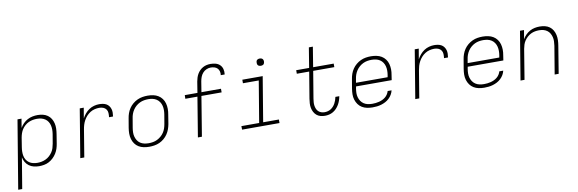

<svg xmlns="http://www.w3.org/2000/svg" viewBox="-61 -1280 6122 2032"><g transform="rotate(-10 3000.0 -264.0)"><path d="M3 215 125 -520H168L152 -423Q166 -448 187 -469Q208 -490 233.5 -503.5Q259 -517 286.5 -522.5Q314 -528 341 -528Q370 -528 398 -521.5Q426 -515 448.5 -499Q471 -483 485 -460Q499 -437 505.5 -409.5Q512 -382 511 -353Q510 -324 505 -294L489 -194Q485 -168 476.5 -142Q468 -116 453 -92Q438 -68 417 -48Q396 -28 371.5 -15Q347 -2 319.5 3Q292 8 266 8Q236 8 208 1Q180 -6 157.5 -22.5Q135 -39 120.5 -63.5Q106 -88 101 -116L46 215ZM254 -30Q276 -30 299 -34.5Q322 -39 344 -49.5Q366 -60 384 -76.5Q402 -93 415.5 -113Q429 -133 436 -155.5Q443 -178 447 -201L464 -301Q468 -325 468 -348.5Q468 -372 463 -394Q458 -416 446 -435Q434 -454 415.5 -466.5Q397 -479 374.5 -484.5Q352 -490 328 -490Q306 -490 283.5 -486Q261 -482 239 -472Q217 -462 198.5 -445.5Q180 -429 167 -409.5Q154 -390 146.5 -367.5Q139 -345 135 -323L119 -223Q115 -199 114.5 -175Q114 -151 118.5 -128.5Q123 -106 135 -86.5Q147 -67 165.5 -54Q184 -41 207 -35.5Q230 -30 254 -30Z M708 0 794 -520H837L818 -408Q831 -433 850.5 -456.5Q870 -480 895 -496.5Q920 -513 948 -520.5Q976 -528 1003 -528Q1024 -528 1043.5 -524.5Q1063 -521 1079.5 -512Q1096 -503 1107.5 -487.5Q1119 -472 1124.5 -453.5Q1130 -435 1129.5 -415Q1129 -395 1126 -374H1083Q1086 -397 1085 -419Q1084 -441 1072 -458Q1060 -475 1040 -482.5Q1020 -490 997 -490Q973 -490 948 -484Q923 -478 900.5 -464Q878 -450 860 -430Q842 -410 829.5 -387Q817 -364 810 -340Q803 -316 799 -291L751 0Z M1449 8Q1418 8 1389 2Q1360 -4 1336 -18.5Q1312 -33 1295.5 -56Q1279 -79 1271 -107Q1263 -135 1263 -165Q1263 -195 1268 -226L1285 -326Q1289 -353 1298.5 -380Q1308 -407 1324.5 -431.5Q1341 -456 1364.5 -475.5Q1388 -495 1414.5 -507Q1441 -519 1469 -523.5Q1497 -528 1524 -528Q1555 -528 1584 -522Q1613 -516 1637 -501.5Q1661 -487 1678 -464Q1695 -441 1702.5 -413Q1710 -385 1710.5 -355Q1711 -325 1705 -294L1689 -194Q1684 -167 1674.5 -140Q1665 -113 1648.5 -88.5Q1632 -64 1609 -44.5Q1586 -25 1559.5 -13Q1533 -1 1504.5 3.5Q1476 8 1449 8ZM1450 -30Q1472 -30 1495.5 -34Q1519 -38 1540.5 -48.5Q1562 -59 1581.5 -75.5Q1601 -92 1614.5 -112.5Q1628 -133 1635.5 -155.5Q1643 -178 1647 -201L1664 -301Q1668 -325 1668 -349Q1668 -373 1662.5 -395Q1657 -417 1644.5 -436Q1632 -455 1613 -467.5Q1594 -480 1571.5 -485Q1549 -490 1524 -490Q1502 -490 1478.5 -486Q1455 -482 1433 -471.5Q1411 -461 1392 -444.5Q1373 -428 1359.5 -407.5Q1346 -387 1338 -364.5Q1330 -342 1327 -319L1310 -219Q1306 -195 1305.5 -171Q1305 -147 1311 -125Q1317 -103 1329 -84Q1341 -65 1360 -52.5Q1379 -40 1402 -35Q1425 -30 1450 -30Z M2015 0H1972L2042 -426H1912L1913 -465H2049L2068 -584Q2072 -604 2078 -624Q2084 -644 2095 -663Q2106 -682 2121.5 -697.5Q2137 -713 2156 -723.5Q2175 -734 2196 -738.5Q2217 -743 2237 -743Q2265 -743 2292 -736Q2319 -729 2338 -710.5Q2357 -692 2364 -665Q2371 -638 2367 -609L2366 -607H2324L2325 -609Q2328 -629 2323 -648Q2318 -667 2305 -680.5Q2292 -694 2272.5 -699.5Q2253 -705 2233 -705Q2210 -705 2187 -695Q2164 -685 2147.5 -666Q2131 -647 2122.5 -624Q2114 -601 2110 -577L2092 -465H2302V-426H2085Z M2849 0H2447L2446 -38H2637L2711 -482H2541V-520H2760L2680 -38H2849ZM2761 -631Q2751 -631 2742.5 -634Q2734 -637 2728.5 -644Q2723 -651 2722 -660.5Q2721 -670 2722 -680Q2723 -686 2726 -692Q2729 -698 2735 -702Q2741 -706 2747.5 -707.5Q2754 -709 2760 -709Q2770 -709 2778.5 -706Q2787 -703 2792.5 -696Q2798 -689 2799.5 -679.5Q2801 -670 2799 -660Q2798 -654 2795 -648Q2792 -642 2786.5 -638Q2781 -634 2774 -632.5Q2767 -631 2761 -631Z M3337 8Q3312 8 3288.5 1.5Q3265 -5 3247.5 -20Q3230 -35 3219 -56Q3208 -77 3203.5 -100.5Q3199 -124 3200.5 -149Q3202 -174 3206 -199L3253 -482H3120V-520H3259L3294 -735H3337L3302 -520H3523V-482H3296L3248 -193Q3245 -174 3243.5 -155Q3242 -136 3244.5 -118Q3247 -100 3254 -83Q3261 -66 3273.5 -54Q3286 -42 3303.5 -36Q3321 -30 3340 -30Q3357 -30 3374.5 -34.5Q3392 -39 3407 -48.5Q3422 -58 3434.5 -72Q3447 -86 3455.5 -102Q3464 -118 3470 -134.5Q3476 -151 3479 -168V-170H3521V-168Q3517 -146 3509.5 -124Q3502 -102 3490 -81.5Q3478 -61 3461.5 -43.5Q3445 -26 3424.5 -14Q3404 -2 3381.5 3Q3359 8 3337 8Z M3849 8Q3818 8 3789 2Q3760 -4 3736 -18.5Q3712 -33 3695.5 -56Q3679 -79 3670.5 -107Q3662 -135 3662.5 -165Q3663 -195 3668 -226L3685 -326Q3689 -353 3698.5 -380Q3708 -407 3724.5 -431.5Q3741 -456 3764.5 -475.5Q3788 -495 3814.5 -507Q3841 -519 3868.5 -523.5Q3896 -528 3924 -528Q3954 -528 3983.5 -522Q4013 -516 4037 -501.5Q4061 -487 4078 -464Q4095 -441 4102.5 -413Q4110 -385 4110.5 -355Q4111 -325 4105 -294L4097 -241H3714L3710 -219Q3706 -195 3705.5 -171Q3705 -147 3711.5 -124.5Q3718 -102 3730.5 -83.5Q3743 -65 3762 -52.5Q3781 -40 3804.5 -35Q3828 -30 3853 -30Q3871 -30 3889 -32Q3907 -34 3925 -38.5Q3943 -43 3960.5 -51Q3978 -59 3993.5 -71.5Q4009 -84 4019.5 -100.5Q4030 -117 4035 -135H4077Q4072 -112 4059.5 -90.5Q4047 -69 4028.5 -51.5Q4010 -34 3988 -22.5Q3966 -11 3942.5 -4Q3919 3 3895.5 5.5Q3872 8 3849 8ZM3720 -279H4060L4064 -301Q4068 -325 4068 -349Q4068 -373 4062.5 -395Q4057 -417 4044.5 -436Q4032 -455 4013 -467.5Q3994 -480 3971 -485Q3948 -490 3924 -490Q3901 -490 3878 -486Q3855 -482 3833 -471.5Q3811 -461 3792 -444.5Q3773 -428 3759.5 -407.5Q3746 -387 3738 -364.5Q3730 -342 3727 -319Z M4308 0 4394 -520H4437L4418 -408Q4431 -433 4450.5 -456.5Q4470 -480 4495 -496.5Q4520 -513 4548 -520.5Q4576 -528 4603 -528Q4624 -528 4643.5 -524.5Q4663 -521 4679.5 -512Q4696 -503 4707.5 -487.5Q4719 -472 4724.5 -453.5Q4730 -435 4729.5 -415Q4729 -395 4726 -374H4683Q4686 -397 4685 -419Q4684 -441 4672 -458Q4660 -475 4640 -482.5Q4620 -490 4597 -490Q4573 -490 4548 -484Q4523 -478 4500.5 -464Q4478 -450 4460 -430Q4442 -410 4429.5 -387Q4417 -364 4410 -340Q4403 -316 4399 -291L4351 0Z M5049 8Q5018 8 4989 2Q4960 -4 4936 -18.5Q4912 -33 4895.5 -56Q4879 -79 4870.5 -107Q4862 -135 4862.5 -165Q4863 -195 4868 -226L4885 -326Q4889 -353 4898.5 -380Q4908 -407 4924.5 -431.5Q4941 -456 4964.5 -475.5Q4988 -495 5014.5 -507Q5041 -519 5068.5 -523.5Q5096 -528 5124 -528Q5154 -528 5183.5 -522Q5213 -516 5237 -501.5Q5261 -487 5278 -464Q5295 -441 5302.5 -413Q5310 -385 5310.5 -355Q5311 -325 5305 -294L5297 -241H4914L4910 -219Q4906 -195 4905.5 -171Q4905 -147 4911.5 -124.5Q4918 -102 4930.5 -83.5Q4943 -65 4962 -52.5Q4981 -40 5004.5 -35Q5028 -30 5053 -30Q5071 -30 5089 -32Q5107 -34 5125 -38.5Q5143 -43 5160.5 -51Q5178 -59 5193.5 -71.5Q5209 -84 5219.5 -100.5Q5230 -117 5235 -135H5277Q5272 -112 5259.5 -90.5Q5247 -69 5228.5 -51.5Q5210 -34 5188 -22.5Q5166 -11 5142.5 -4Q5119 3 5095.5 5.5Q5072 8 5049 8ZM4920 -279H5260L5264 -301Q5268 -325 5268 -349Q5268 -373 5262.5 -395Q5257 -417 5244.5 -436Q5232 -455 5213 -467.5Q5194 -480 5171 -485Q5148 -490 5124 -490Q5101 -490 5078 -486Q5055 -482 5033 -471.5Q5011 -461 4992 -444.5Q4973 -428 4959.5 -407.5Q4946 -387 4938 -364.5Q4930 -342 4927 -319Z M5439 0 5525 -520H5568L5552 -424Q5566 -449 5586.5 -469.5Q5607 -490 5631.5 -503.5Q5656 -517 5683 -522.5Q5710 -528 5737 -528Q5766 -528 5793.5 -521.5Q5821 -515 5843 -499Q5865 -483 5878.5 -459.5Q5892 -436 5898 -408.5Q5904 -381 5903 -352Q5902 -323 5897 -294L5849 0H5806L5856 -301Q5859 -324 5860 -347.5Q5861 -371 5855.5 -393Q5850 -415 5839 -434Q5828 -453 5810 -466Q5792 -479 5770 -484.5Q5748 -490 5724 -490Q5702 -490 5680 -486Q5658 -482 5636.5 -471.5Q5615 -461 5597 -444.5Q5579 -428 5566 -408.5Q5553 -389 5546 -367Q5539 -345 5535 -323L5482 0Z"/></g></svg>

Font: Iosevka XLt Ex Obl
Style: Regular
Weight: 200
Width: 7
Italic angle: -9°
Monospace: yes
Designer: Belleve Invis
Foundry: Belleve Invis
Version: Version 32.5.0; ttfautohint (v1.8.4)